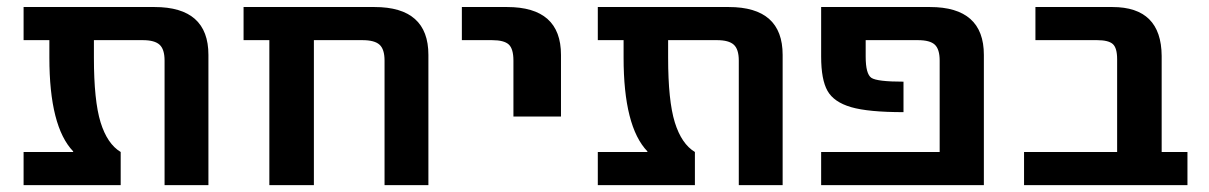

<svg xmlns="http://www.w3.org/2000/svg" viewBox="-20 -540 3526 560"><path d="M587.9 0H460V-363.3Q460 -396.5 445.3 -409.7Q430.7 -422.9 396.5 -422.9H253.9V-372.1Q253.9 -246.1 273.4 -183.1Q293 -120.1 332 -96.7V0H48.8V-96.7H193.4V-98.6Q124 -170.9 124 -372.1V-422.9H48.8V-519.5H430.7Q587.9 -519.5 587.9 -379.9Z M1101.6 -363.3Q1101.6 -396.5 1086.9 -409.7Q1072.3 -422.9 1037.1 -422.9H895.5V0H765.6V-422.9H690.4V-519.5H1072.3Q1229.5 -519.5 1229.5 -379.9V0H1101.6Z M1327.1 -422.9V-519.5H1459Q1616.2 -519.5 1616.2 -379.9V-200.2H1477.5V-363.3Q1477.5 -397.5 1463.9 -410.2Q1450.2 -422.9 1415 -422.9Z M2262.7 0H2134.8V-363.3Q2134.8 -396.5 2120.1 -409.7Q2105.5 -422.9 2071.3 -422.9H1928.7V-372.1Q1928.7 -246.1 1948.2 -183.1Q1967.8 -120.1 2006.8 -96.7V0H1723.6V-96.7H1868.2V-98.6Q1798.8 -170.9 1798.8 -372.1V-422.9H1723.6V-519.5H2105.5Q2262.7 -519.5 2262.7 -379.9Z M2849.6 0H2375V-96.7H2720.7V-363.3Q2720.7 -396.5 2706.5 -409.7Q2692.4 -422.9 2657.2 -422.9H2504.9V-375Q2504.9 -324.2 2521.5 -313Q2538.1 -301.8 2615.2 -301.8V-212.9Q2512.7 -212.9 2462.4 -227.5Q2412.1 -242.2 2393.6 -274.9Q2375 -307.6 2375 -375V-519.5H2692.4Q2849.6 -519.5 2849.6 -379.9Z M3238.3 -367.2Q3238.3 -400.4 3225.6 -411.6Q3212.9 -422.9 3179.7 -422.9H3000V-519.5H3224.6Q3367.2 -519.5 3368.2 -377V-96.7H3443.4V0H2966.8V-96.7H3238.3Z"/></svg>

Font: Mgen+ 1c bold
Style: Bold
Weight: 700
Designer: [Source Han Sans]
Ryoko NISHIZUKA  (kana & ideographs); Paul D. Hunt (Latin, Greek & Cyrillic); Wenlong ZHANG  (bopomofo
Version: Version 1.059.20150602